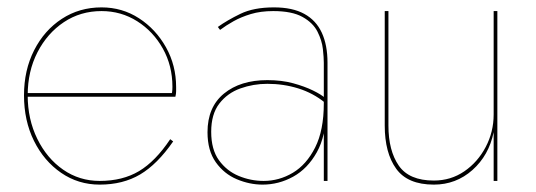

<svg xmlns="http://www.w3.org/2000/svg" viewBox="-20 -490 1452 520"><path d="M250 10Q313 10 359.5 -17.5Q406 -45 449 -107L441 -113Q401 -53 356.5 -26.5Q312 0 250 0Q195 0 151 -30.5Q107 -61 81 -114Q55 -167 55 -232Q55 -297 81.5 -348.5Q108 -400 153 -430Q198 -460 255 -460Q308 -460 351.5 -432.5Q395 -405 421 -358.5Q447 -312 447 -255Q447 -246 446 -240Q445 -234 443 -229L450 -238H52V-228H455Q457 -236 457 -243Q457 -250 457 -254Q457 -313 429.5 -362Q402 -411 356.5 -440.5Q311 -470 255 -470Q195 -470 147.5 -439Q100 -408 72.5 -354Q45 -300 45 -232Q45 -163 72 -108.5Q99 -54 145.5 -22Q192 10 250 10Z M552 -133Q552 -181 574 -209.5Q596 -238 631 -250.5Q666 -263 704 -263Q748 -263 788 -250.5Q828 -238 860 -212V-225Q850 -234 827.5 -245Q805 -256 774 -264.5Q743 -273 704 -273Q631 -273 586.5 -236.5Q542 -200 542 -132Q542 -82 564.5 -50.5Q587 -19 621.5 -4.5Q656 10 691 10Q735 10 774 -11.5Q813 -33 838 -77.5Q863 -122 863 -190L857 -210Q857 -137 833.5 -90.5Q810 -44 773 -22Q736 0 694 0Q659 0 626.5 -13.5Q594 -27 573 -56Q552 -85 552 -133ZM576 -409Q592 -421 612.5 -432.5Q633 -444 659.5 -452Q686 -460 720 -460Q771 -460 799.5 -444Q828 -428 840 -404Q852 -380 854.5 -357Q857 -334 857 -320V0H867V-320Q867 -368 851.5 -401.5Q836 -435 804 -452.5Q772 -470 722 -470Q667 -470 631 -452.5Q595 -435 570 -417Z M1032 -150V-460H1022V-150Q1022 -76 1053 -33Q1084 10 1155 10Q1215 10 1259.5 -29.5Q1304 -69 1317 -132V0H1327V-460H1317V-180Q1317 -133 1295.5 -92Q1274 -51 1237.5 -26Q1201 -1 1155 -1Q1088 -1 1060 -41.5Q1032 -82 1032 -150Z"/></svg>

Font: Jost Thin
Style: Regular
Weight: 250
Version: Version 3.710